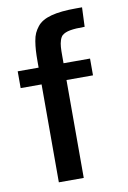

<svg xmlns="http://www.w3.org/2000/svg" viewBox="-83 -775 549 826"><g transform="rotate(-10 191.5 -362.0)"><path d="M214.8 0V-427.7H330.6V-501H214.8V-531.7C214.8 -565.4 215.3 -582.5 221.2 -600.6C224.1 -609.9 228 -616.2 232.4 -620.6C249.5 -635.3 277.3 -639.6 331.5 -639.6L335 -724.1H310.1C218.8 -724.1 164.1 -710 138.2 -676.8C124.5 -659.2 116.2 -643.1 111.8 -615.7C107.4 -588.4 106 -564.9 106 -527.3V-501H14.6V-427.7H106V0Z"/></g></svg>

Font: Ride SemiBold
Style: Regular
Weight: 600
Version: Version 3.000